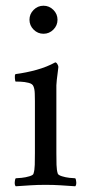

<svg xmlns="http://www.w3.org/2000/svg" viewBox="-20 -648 303 671"><path d="M83 -579Q83 -599 97.5 -613.5Q112 -628 132 -628Q152 -628 166.5 -613.5Q181 -599 181 -579Q181 -559 166.5 -544.5Q152 -530 132 -530Q112 -530 97.5 -544.5Q83 -559 83 -579ZM177 -113Q177 -91 177.5 -72Q178 -53 182 -41Q184 -36 196.5 -32Q209 -28 223 -26.5Q237 -25 243 -25Q246 -21 246.5 -11Q247 -1 243 3Q213 1 190.5 -0.5Q168 -2 139 -2Q111 -2 88 -0.5Q65 1 35 3Q31 -1 31.5 -11Q32 -21 35 -25Q41 -25 55.5 -26.5Q70 -28 83 -32Q96 -36 97 -41Q101 -53 101.5 -72Q102 -91 102 -113V-295Q102 -305 101.5 -321Q101 -337 97 -346Q94 -355 80 -358.5Q66 -362 52 -362.5Q38 -363 34 -363Q33 -365 32 -375Q31 -385 34 -389Q72 -394 108 -404Q144 -414 173 -430Q177 -430 180.5 -424Q184 -418 184 -414Q184 -411 182 -397Q180 -383 178.5 -369Q177 -355 177 -350Z"/></svg>

Font: Amiri
Style: Regular
Weight: 400
Designer: Khaled Hosny
Version: Version 0.114